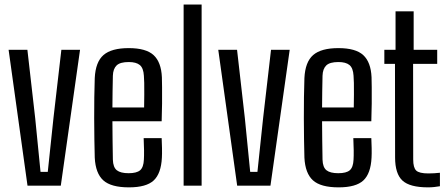

<svg xmlns="http://www.w3.org/2000/svg" viewBox="-20 -820 1972 848"><path d="M101.5 0 18 -600H101L135.5 -297.5L159 -61H191L216 -297.5L251 -600H333.5L248.5 0Z M549.5 7.5Q470.5 7.5 436.2 -23.5Q402 -54.5 398.5 -123.5Q397.5 -159.5 396.8 -204.2Q396 -249 396 -296.8Q396 -344.5 396.5 -390.5Q397 -436.5 398.5 -475.5Q402 -546.5 437.2 -577Q472.5 -607.5 548.5 -607.5Q625 -607.5 658.5 -576.5Q692 -545.5 695 -479Q695.5 -467.5 695.8 -435.2Q696 -403 695.8 -362.2Q695.5 -321.5 694 -284.5H476.5Q476.5 -243 477.2 -200.8Q478 -158.5 478.5 -115Q479.5 -81 496 -68Q512.5 -55 548 -55Q583.5 -55 598.8 -68Q614 -81 615.5 -115Q616.5 -130 616.2 -156Q616 -182 614.5 -210H694Q695 -193 695.5 -166.2Q696 -139.5 695 -123.5Q691.5 -53.5 658.8 -23Q626 7.5 549.5 7.5ZM476.5 -345.5H616.5Q617 -373.5 617.2 -402.2Q617.5 -431 617 -453.8Q616.5 -476.5 615.5 -485.5Q613.5 -519.5 597.5 -532.8Q581.5 -546 548.5 -546Q510.5 -546 495 -531Q479.5 -516 478.5 -485.5Q478 -451.5 477.2 -416.2Q476.5 -381 476.5 -345.5Z M791 0V-800H870.5V0Z M1027.5 0 944 -600H1027L1061.5 -297.5L1085 -61H1117L1142 -297.5L1177 -600H1259.5L1174.5 0Z M1475.5 7.5Q1396.5 7.5 1362.2 -23.5Q1328 -54.5 1324.5 -123.5Q1323.5 -159.5 1322.8 -204.2Q1322 -249 1322 -296.8Q1322 -344.5 1322.5 -390.5Q1323 -436.5 1324.5 -475.5Q1328 -546.5 1363.2 -577Q1398.5 -607.5 1474.5 -607.5Q1551 -607.5 1584.5 -576.5Q1618 -545.5 1621 -479Q1621.5 -467.5 1621.8 -435.2Q1622 -403 1621.8 -362.2Q1621.5 -321.5 1620 -284.5H1402.5Q1402.5 -243 1403.2 -200.8Q1404 -158.5 1404.5 -115Q1405.5 -81 1422 -68Q1438.5 -55 1474 -55Q1509.5 -55 1524.8 -68Q1540 -81 1541.5 -115Q1542.5 -130 1542.2 -156Q1542 -182 1540.5 -210H1620Q1621 -193 1621.5 -166.2Q1622 -139.5 1621 -123.5Q1617.5 -53.5 1584.8 -23Q1552 7.5 1475.5 7.5ZM1402.5 -345.5H1542.5Q1543 -373.5 1543.2 -402.2Q1543.5 -431 1543 -453.8Q1542.5 -476.5 1541.5 -485.5Q1539.5 -519.5 1523.5 -532.8Q1507.5 -546 1474.5 -546Q1436.5 -546 1421 -531Q1405.5 -516 1404.5 -485.5Q1404 -451.5 1403.2 -416.2Q1402.5 -381 1402.5 -345.5Z M1870.5 7.5Q1790 7.5 1757.5 -22.5Q1725 -52.5 1725 -124.5L1724.5 -538H1677.5V-600H1727V-770H1807V-600H1911V-538H1804.5L1805 -115.5Q1805 -79.5 1818.2 -66.8Q1831.5 -54 1872 -54Q1887 -54 1897.8 -54.8Q1908.5 -55.5 1923 -57V2.5Q1911 4.5 1898.2 6Q1885.5 7.5 1870.5 7.5Z"/></svg>

Font: Big Shoulders Text Thin
Style: Regular
Weight: 400
Version: Version 2.002